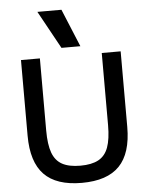

<svg xmlns="http://www.w3.org/2000/svg" viewBox="-64 -1052 863 1113"><g transform="rotate(-5 367.0 -495.0)"><path d="M367 10Q219 10 148 -63.5Q77 -137 77 -290V-730H187V-310Q187 -229 204.5 -181Q222 -133 261.5 -111.5Q301 -90 367 -90Q433 -90 472.5 -111.5Q512 -133 529.5 -181Q547 -229 547 -310V-730H657V-290Q657 -137 586 -63.5Q515 10 367 10ZM317 -780 196 -1000H336L427 -780Z"/></g></svg>

Font: M PLUS 2 Thin Medium
Style: Regular
Weight: 500
Version: Version 1.001